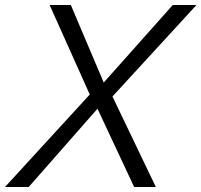

<svg xmlns="http://www.w3.org/2000/svg" viewBox="-52 -750 808 770"><path d="M736 -730 399 -363 573 0H486L339 -314L63 0H-32L308 -371L147 -730H232L364 -419L641 -730Z"/></svg>

Font: Nacelle Light
Style: Italic
Weight: 300
Italic angle: -12°
Designer: Sora Sagano
Foundry: Sora Sagano
Version: Version 1.000;FEAKit 1.0